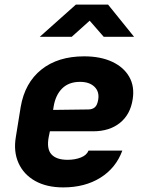

<svg xmlns="http://www.w3.org/2000/svg" viewBox="-20 -805 640 835"><path d="M255 10Q183 10 133 -18Q83 -46 60.5 -96Q38 -146 49 -210L70 -340Q88 -445 160 -502.5Q232 -560 346 -560Q417 -560 467.5 -536.5Q518 -513 542 -471Q566 -429 557 -373Q547 -307 501.5 -270.5Q456 -234 385 -234H197L192 -210Q182 -158 203.5 -134Q225 -110 274 -110Q306 -110 331.5 -120Q357 -130 365 -150H512Q484 -74 416.5 -32Q349 10 255 10ZM211 -327 364 -329Q381 -329 392 -338Q403 -347 407 -371Q413 -406 391 -427.5Q369 -449 328 -449Q279 -449 250 -420Q221 -391 213 -340ZM153 -645 310 -785H450L563 -645H431L370 -715L292 -645Z"/></svg>

Font: JetBrains Mono ExtraBold
Style: Italic
Weight: 800
Italic angle: -9°
Monospace: yes
Designer: Philipp Nurullin, Konstantin Bulenkov
Foundry: JetBrains
Version: Version 2.305; ttfautohint (v1.8.4.7-5d5b)